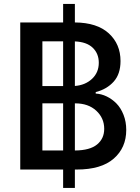

<svg xmlns="http://www.w3.org/2000/svg" viewBox="-20 -838 694 949"><path d="M292 90.8V0H80.1V-727.1H292V-818.4H350.1V-727.1Q460 -726.1 517.8 -673.1Q575.7 -620.1 575.7 -536.1Q575.7 -472.2 542 -434.6Q508.3 -397 453.1 -382.8V-375.5Q481 -374 507.3 -361.3Q533.7 -348.6 555.4 -326.7Q577.1 -304.7 590.6 -270.5Q604 -236.3 604 -195.8Q604 -107.9 542.2 -54Q480.5 0 358.9 0H350.1V90.8ZM189.5 -412.6H292V-633.8H189.5ZM350.1 -633.3V-413.1Q401.4 -417 434.8 -448.2Q468.3 -479.5 468.3 -527.8Q468.3 -573.2 438.2 -602.1Q408.2 -630.9 350.1 -633.3ZM350.1 -327.1V-94.2Q424.3 -94.7 459.7 -123.8Q495.1 -152.8 495.1 -201.2Q495.1 -254.4 455.8 -290.8Q416.5 -327.1 352.1 -327.1ZM189.5 -94.2H292V-327.1H189.5Z"/></svg>

Font: Interop Med
Style: Regular
Weight: 500
Designer: Rasmus Andersson, Google, Jang Haemin
Foundry: jhaemin
Version: Version 1.007